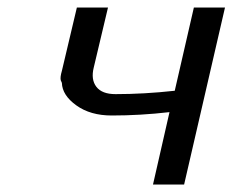

<svg xmlns="http://www.w3.org/2000/svg" viewBox="-20 -491 620 512"><path d="M145 -302 185 -471H268L230 -311Q222 -279 237 -259.5Q252 -240 288 -240Q364 -240 446 -249L497 -471H580L471 1H388L432 -192Q354 -183 278 -183Q221 -183 183.5 -210Q146 -237 145 -270Q144 -273 142 -277Q140 -285 145 -302Z"/></svg>

Font: Coval
Style: Book Italic
Weight: 350
Foundry: Context Ltd
Version: Version 001.000